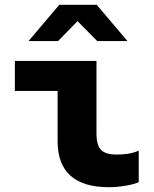

<svg xmlns="http://www.w3.org/2000/svg" viewBox="-20 -770 640 800"><path d="M434 10Q220 10 220 -182V-391H42V-516H382V-214Q382 -165 401 -145.5Q420 -126 466 -126Q489 -126 511 -129Q533 -132 558 -142V-11Q542 -3 505 3.5Q468 10 434 10ZM99 -599 227 -750H383L511 -599H385L303 -682L222 -599Z"/></svg>

Font: Red Hat Mono
Style: Bold
Weight: 700
Monospace: yes
Designer: Pentagram, MCKL
Foundry: Pentagram, MCKL
Version: Version 1.023; ttfautohint (v1.8.3)